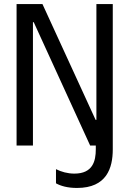

<svg xmlns="http://www.w3.org/2000/svg" viewBox="-20 -720 640 950"><path d="M457 -127H453L190 -700H62V0H143V-610H147L426 0H454V19C454 77 439 139 348 139C314 139 283 130 257 117V187C280 200 314 210 361 210C508 210 538 111 538 19V-700H457Z"/></svg>

Font: CommitMonoNiceRocks
Style: Regular
Weight: 400
Monospace: yes
Designer: Eigil Nikolajsen
Foundry: Eigil Nikolajsen
Version: Version 1.143